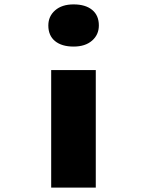

<svg xmlns="http://www.w3.org/2000/svg" viewBox="-20 -854 670 874"><path d="M213 0V-535H416V0ZM315 -642Q261 -642 230.5 -667Q200 -692 200 -738Q200 -780 231 -807Q262 -834 315 -834Q369 -834 399.5 -809Q430 -784 430 -738Q430 -696 399 -669Q368 -642 315 -642Z"/></svg>

Font: Lexend Zetta Black
Style: Regular
Weight: 900
Designer: Bonnie Shaver-Troup, Thomas Jockin
Foundry: Lexend
Version: Version 1.007